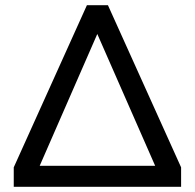

<svg xmlns="http://www.w3.org/2000/svg" viewBox="-20 -720 751 740"><path d="M33 0V-75L315 -700H396L678 -75V0ZM133 -81H578L355 -589Z"/></svg>

Font: Envelope Sans Variable
Style: Regular
Weight: 500
Designer: Andreas Rasmussen / Norman Anderson
Foundry: mail.de GmbH
Version: Version 1.150